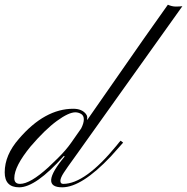

<svg xmlns="http://www.w3.org/2000/svg" viewBox="-86 -799 799 820"><path d="M-24.9 -38.1Q-24.9 -13.7 -0.5 -13.7Q43 -13.7 120.6 -84.5L160.6 -123Q195.3 -157.2 217.3 -188.5L260.7 -250.5Q272 -272.9 272 -289.1Q272 -305.7 260.3 -312.5Q248.5 -319.3 235.8 -319.3Q207.5 -319.3 157.2 -282.7Q106.9 -246.1 44.9 -173.8Q-24.9 -88.9 -24.9 -38.1ZM-3.9 1Q-65.9 1 -65.9 -63Q-65.9 -137.2 -4.9 -206.5Q105 -334.5 227.1 -334.5Q263.7 -334.5 281.2 -312Q286.6 -304.7 286.6 -298.3Q286.1 -292 286.1 -290Q286.1 -288.1 286.1 -286.1L528.3 -633.8L630.9 -778.8Q648.9 -771 664.6 -771Q680.2 -771 692.9 -772.5L229 -122.1Q201.2 -84 186.5 -61.5Q171.9 -39.1 171.9 -26.4Q171.9 -13.7 184.1 -13.7Q277.8 -13.7 412.1 -177.7Q424.3 -193.4 429.2 -198.2L439.9 -189.9Q434.6 -184.6 420.9 -168.5Q407.2 -152.3 387.7 -131.3Q262.7 1 179.7 1Q80.1 1 190.4 -130.9L186.5 -132.8Q66.9 1 -3.9 1Z"/></svg>

Font: PinyonScript
Style: Regular
Weight: 400
Designer: Nicole Fally
Foundry: Nicole Fally
Version: Version 1.005